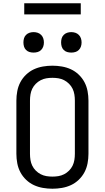

<svg xmlns="http://www.w3.org/2000/svg" viewBox="-20 -1144 640 1172"><path d="M300 8Q271 8 242 3Q213 -2 187 -14Q161 -26 139.5 -46.5Q118 -67 104.5 -92.5Q91 -118 85.5 -147Q80 -176 80 -205V-530Q80 -559 85.5 -588Q91 -617 104.5 -642.5Q118 -668 139.5 -688.5Q161 -709 187 -721Q213 -733 242 -738Q271 -743 300 -743Q329 -743 358 -738Q387 -733 413 -721Q439 -709 460.5 -688.5Q482 -668 495.5 -642.5Q509 -617 514.5 -588Q520 -559 520 -530V-205Q520 -176 514.5 -147Q509 -118 495.5 -92.5Q482 -67 460.5 -46.5Q439 -26 413 -14Q387 -2 358 3Q329 8 300 8ZM300 -66Q319 -66 337 -69Q355 -72 371.5 -80.5Q388 -89 401.5 -102.5Q415 -116 423 -132.5Q431 -149 434 -167.5Q437 -186 437 -205V-530Q437 -549 434 -567.5Q431 -586 423 -602.5Q415 -619 401.5 -632.5Q388 -646 371.5 -654.5Q355 -663 337 -666Q319 -669 300 -669Q281 -669 263 -666Q245 -663 228.5 -654.5Q212 -646 198.5 -632.5Q185 -619 177 -602.5Q169 -586 166 -567.5Q163 -549 163 -530V-205Q163 -186 166 -167.5Q169 -149 177 -132.5Q185 -116 198.5 -102.5Q212 -89 228.5 -80.5Q245 -72 263 -69Q281 -66 300 -66ZM415 -823Q402 -823 390 -826.5Q378 -830 369 -839Q360 -848 356.5 -860Q353 -872 353 -885Q353 -898 356.5 -910Q360 -922 369 -931Q378 -940 390 -944Q402 -948 415 -948Q428 -948 440 -944Q452 -940 461 -931Q470 -922 474 -910Q478 -898 478 -885Q478 -872 474 -860Q470 -848 461 -839Q452 -830 440 -826.5Q428 -823 415 -823ZM185 -823Q172 -823 160 -826.5Q148 -830 139 -839Q130 -848 126.5 -860Q123 -872 123 -885Q123 -898 126.5 -910Q130 -922 139 -931Q148 -940 160 -944Q172 -948 185 -948Q198 -948 210 -944Q222 -940 231 -931Q240 -922 244 -910Q248 -898 248 -885Q248 -872 244 -860Q240 -848 231 -839Q222 -830 210 -826.5Q198 -823 185 -823ZM128 -1056V-1124H473V-1056Z"/></svg>

Font: R Plex Mono
Style: Regular
Weight: 400
Monospace: yes
Designer: Belleve Invis
Foundry: Belleve Invis
Version: Version 31.8.0